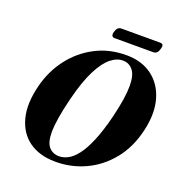

<svg xmlns="http://www.w3.org/2000/svg" viewBox="-150 -976 1052 1117"><g transform="rotate(20 376.0 -418.0)"><path d="M496.5 -712.5Q588.5 -712 652 -665Q715.5 -618 740 -535Q764.5 -452 740 -342.5Q714 -226.5 649.5 -147Q585 -67.5 496.5 -27.2Q408 13 310 11.5Q214 10.5 150.2 -35.5Q86.5 -81.5 64.5 -166.8Q42.5 -252 72.5 -369.5Q97.5 -468 157.2 -546Q217 -624 303.5 -668.8Q390 -713.5 496.5 -712.5ZM322 -25.5Q349 -25 377.5 -39.5Q406 -54 434.2 -90.2Q462.5 -126.5 489.5 -190.5Q516.5 -254.5 541 -353Q556.5 -417.5 563.8 -466Q571 -514.5 571 -549.5Q571 -615.5 547.5 -645.2Q524 -675 488 -676Q450.5 -678 412 -648.5Q373.5 -619 337.5 -549Q301.5 -479 271.5 -359Q253.5 -286.5 245.2 -234.5Q237 -182.5 236.5 -146.5Q236.5 -81.5 259.8 -54Q283 -26.5 322 -25.5ZM377 -814.5Q386 -848 411.5 -848H651Q664 -848 668.2 -840.8Q672.5 -833.5 667 -815Q658.5 -782 633 -782H393.5Q368.5 -782 377 -814.5Z"/></g></svg>

Font: Fraunces 72pt S000
Style: Bold Italic
Weight: 700
Italic angle: -16°
Version: Version 1.000; ttfautohint (v1.8.3)